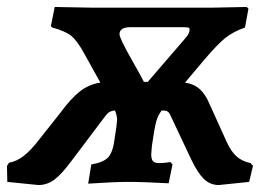

<svg xmlns="http://www.w3.org/2000/svg" viewBox="-36 -522 776 551"><path d="M690 -46 679 0 592 9Q567 9 549 -8.5Q531 -26 513 -64L455 -187Q450 -199 445 -202Q440 -205 428 -205Q417 -191 412 -172Q407 -153 400 -104Q398 -84 398 -79Q398 -65 403 -59.5Q408 -54 420 -54Q430 -54 438.5 -55Q447 -56 453 -57L459 -50L448 4Q376 0 330 0Q293 0 217 5L226 -50Q261 -56 274.5 -70.5Q288 -85 293 -124L298 -158Q300 -174 300 -178Q300 -190 294 -205Q283 -204 276.5 -199.5Q270 -195 261 -182L169 -60Q140 -21 119.5 -6Q99 9 74 9L-15 0L-16 -46L-10 -55Q12 -59 32 -74.5Q52 -90 76 -121L137 -198Q167 -239 193 -259.5Q219 -280 252 -285L207 -366Q186 -405 168.5 -419Q151 -433 114 -443L110 -447L121 -502L228 -500H572L672 -502L677 -497L667 -443Q633 -431 610.5 -413Q588 -395 549 -349L495 -285Q521 -281 537.5 -266Q554 -251 566 -222L614 -116Q627 -87 643 -73Q659 -59 683 -54ZM344 -347Q368 -305 377 -287H388L481 -395Q496 -412 501.5 -419.5Q507 -427 508 -435V-438Q508 -442 504 -443Q500 -444 485 -444H339Q307 -444 307 -424Q306 -414 344 -347Z"/></svg>

Font: Alegreya SC
Style: Bold Italic
Weight: 700
Italic angle: -7°
Designer: Juan Pablo del Peral
Foundry: Huerta Tipografica
Version: Version 2.007; ttfautohint (v1.6)